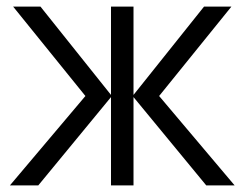

<svg xmlns="http://www.w3.org/2000/svg" viewBox="-20 -560 738 580"><path d="M10 0 238 -270 19.7 -540H102.3L315.3 -273.3V-540H383.3V-273.3L596.3 -540H679L460.7 -270L688.7 0H603L383.3 -266.7V0H315.3V-266.7L95.7 0Z"/></svg>

Font: Manrope
Style: Regular
Weight: 400
Designer: Mikhail Sharanda
Foundry: Mikhail Sharanda
Version: Version 4.503